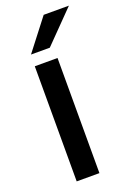

<svg xmlns="http://www.w3.org/2000/svg" viewBox="-147 -818 600 873"><g transform="rotate(-20 153.0 -381.5)"><path d="M176 0H66V-557H176ZM159 -613H68L184 -763H306Z"/></g></svg>

Font: Open Sauce Sans Medium
Style: Regular
Weight: 500
Designer: Alfredo Marco Pradil
Foundry: Creative Sauce Fz LLC
Version: Version 1.477